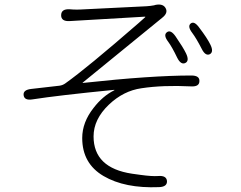

<svg xmlns="http://www.w3.org/2000/svg" viewBox="-20 -775 1040 829"><path d="M335 -179Q335 -247 384 -309Q423 -360 473 -385Q477 -387 472 -387Q230 -363 121 -346Q85 -340 82 -364Q79 -387 115 -391L237 -405Q251 -407 262 -415Q355 -481 578 -675L606 -700Q610 -703 605 -703L281 -684Q244 -682 244 -709Q244 -737 281 -735L295 -734Q312 -733 329 -734L612 -748Q629 -749 645 -752L652 -754Q684 -760 695 -740Q707 -719 680 -698L338 -419Q334 -416 339 -417Q633 -449 806 -449Q842 -449 841 -425Q841 -400 805 -402Q683 -408 591 -394Q513 -383 450 -323Q384 -260 384 -186Q384 -50 550 -25Q568 -22 586 -20Q636 -13 663 -15Q699 -18 701 7Q702 32 666 33Q519 39 427 -15Q335 -69 335 -179ZM780 -503Q761 -494 745 -526Q723 -572 706 -595Q684 -624 701 -636Q717 -648 738 -618Q771 -570 783 -545Q799 -512 780 -503ZM886 -541Q867 -532 851 -564Q828 -609 810 -633Q788 -662 804 -674Q819 -685 840 -656Q875 -610 888 -583Q904 -551 886 -541Z"/></svg>

Font: Resource Han Rounded JP Light
Style: Regular
Weight: 300
Designer: Cyano Hao (round all glyphs); Ryoko NISHIZUKA 西塚涼子 (kana, bopomofo & ideographs); Paul D. Hunt (Latin, Greek & Cyrillic)
Foundry: Cyano Hao
Version: 0.990